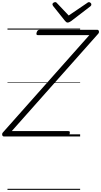

<svg xmlns="http://www.w3.org/2000/svg" viewBox="-70 -1277 946 1797"><path d="M-35 0Q-42 0 -46 -6Q-50 -12 -50 -20.5Q-50 -29 -44 -36L766 -948H285Q275 -948 272 -954Q269 -960 273 -973Q277 -986 283.5 -992Q290 -998 299 -998H841Q852 -998 855.5 -985Q859 -972 849 -961L40 -50H570Q581 -50 583 -44Q585 -38 582 -25Q579 -12 572.5 -6Q566 0 556 0ZM762 -1257Q771 -1257 778 -1250Q785 -1243 785 -1236Q785 -1230 783 -1226Q781 -1222 776 -1218L595 -1079Q585 -1073 578 -1069.5Q571 -1066 563 -1066Q556 -1066 550.5 -1070Q545 -1074 539 -1081L427 -1221Q424 -1226 422.5 -1230Q421 -1234 421 -1237Q421 -1246 430 -1251.5Q439 -1257 446 -1257Q453 -1257 456.5 -1254.5Q460 -1252 464 -1247L573 -1132L741 -1246Q749 -1252 753 -1254.5Q757 -1257 762 -1257ZM0 490H680V500H0ZM0 -20H680V0H0ZM0 -505H680V-500H0ZM0 -1010H680V-1000H0Z"/></svg>

Font: Playwrite AU VIC Guides
Style: Regular
Weight: 400
Designer: Veronika Burian, José Scaglione
Foundry: TypeTogether
Version: Version 1.003